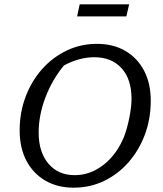

<svg xmlns="http://www.w3.org/2000/svg" viewBox="-20 -860 756 889"><path d="M321 9Q246 9 189.5 -24Q133 -57 102 -116.5Q71 -176 71 -256Q71 -339 98.5 -412Q126 -485 175 -540Q224 -595 289 -626Q354 -657 429 -657Q504 -657 560 -624.5Q616 -592 647 -533Q678 -474 678 -394Q678 -309 650.5 -236Q623 -163 574.5 -108Q526 -53 461.5 -22Q397 9 321 9ZM326 -49Q398 -49 459 -96.5Q520 -144 554 -226Q569 -265 579 -315.5Q589 -366 589 -403Q589 -493 543 -544Q497 -595 417 -595Q347 -595 276 -557Q221 -490 190 -408Q159 -326 159 -246Q159 -156 204 -102.5Q249 -49 326 -49ZM337 -784 349 -840H578L565 -784Z"/></svg>

Font: Piazzolla
Style: Italic
Weight: 400
Italic angle: -11.3°
Designer: Juan Pablo del Peral
Foundry: Huerta Tipografica
Version: Version 1.330